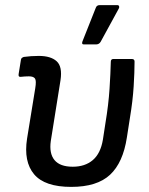

<svg xmlns="http://www.w3.org/2000/svg" viewBox="-20 -720 585 752"><path d="M259 12Q155 12 113.5 -37.5Q72 -87 86 -177L118 -374Q123 -404 117 -412.5Q111 -421 93 -421Q86 -421 77.5 -420.5Q69 -420 61 -419Q51 -418 53 -430L62 -486Q63 -491 65.5 -493Q68 -495 73 -497Q87 -499 102 -500Q117 -501 132 -501Q179 -501 202 -480Q225 -459 217 -406L179 -168Q172 -119 193.5 -93Q215 -67 265 -67Q313 -67 343.5 -93Q374 -119 383 -173L393 -238Q405 -310 409 -372Q413 -434 414 -478Q414 -489 424 -489H496Q507 -489 507 -479Q507 -438 503.5 -381.5Q500 -325 489 -259L477 -182Q462 -83 411 -35.5Q360 12 259 12ZM308 -546Q303 -546 302 -549.5Q301 -553 303 -558L355 -689Q357 -695 361 -697.5Q365 -700 371 -700H439Q445 -700 446.5 -695.5Q448 -691 445 -686L374 -556Q368 -546 356 -546Z"/></svg>

Font: Sofia Sans Medium
Style: Italic
Weight: 500
Italic angle: -9°
Version: Version 4.101